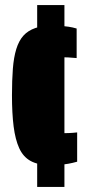

<svg xmlns="http://www.w3.org/2000/svg" viewBox="-20 -716 346 754"><path d="M173 -68Q129 -68 100 -84Q71 -100 55.5 -134Q40 -168 33.5 -219.5Q27 -271 27 -342Q27 -401 30.5 -446Q34 -491 44 -523.5Q54 -556 72 -576Q90 -596 119 -606Q148 -616 189 -616Q206 -616 220.5 -614.5Q235 -613 249.5 -611Q264 -609 281 -604V-488Q261 -490 247.5 -490.5Q234 -491 229 -491Q212 -491 201.5 -488Q191 -485 185 -471.5Q179 -458 177 -427.5Q175 -397 175 -342Q175 -286 176.5 -255.5Q178 -225 184 -212Q190 -199 200.5 -196Q211 -193 229 -193Q237 -193 251 -193.5Q265 -194 283 -196V-81Q265 -76 248.5 -73Q232 -70 214 -69Q196 -68 173 -68ZM126 18V-696H233V18Z"/></svg>

Font: Saira ExtraCondensed Black
Style: Regular
Weight: 900
Width: 2
Designer: Hector Gatti with collaboration of the Omnibus-Type team
Foundry: Omnibus-Type
Version: Version 1.101